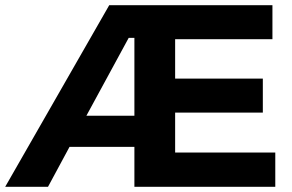

<svg xmlns="http://www.w3.org/2000/svg" viewBox="-23 -720 1127 740"><path d="M652 -132H1038V0H495V-154H245L162 0H-3L398 -700H1027V-569H652V-417H990V-286H652ZM310 -274H495V-574H473Z"/></svg>

Font: Argentum Sans SemiBold
Style: Regular
Weight: 600
Designer: Julieta Ulanovsky (Modified by Cristiano Sobral)
Foundry: Julieta Ulanovsky
Version: Version 5.001;November 22, 2018;FontCreator 11.5.0.2425 64-b